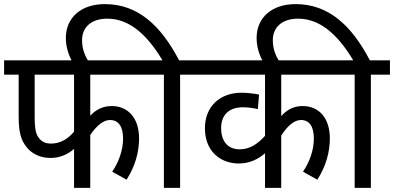

<svg xmlns="http://www.w3.org/2000/svg" viewBox="-20 -916 1921 936"><path d="M420 -552H713V-622H0V-552H71V-348C71 -272 82 -231 112 -196C135 -168 174 -146 226 -146C276 -146 313 -166 341 -190V0H420V-258C452 -305 485 -331 516 -331C558 -331 580 -299 580 -240C580 -183 558 -124 527 -79L597 -40C639 -105 658 -175 658 -241C658 -343 602 -399 525 -399C483 -399 449 -383 420 -352ZM149 -552H341V-274C312 -240 276 -216 228 -216C206 -216 187 -223 174 -238C155 -259 149 -283 149 -354Z M779 -552V0H858V-552H951V-622H853C764 -792 652 -896 491 -896C374 -896 301 -829 301 -731C301 -687 314 -649 332 -615H412C396 -642 380 -674 380 -720C380 -784 426 -825 503 -825C606 -825 693 -754 772 -622H699V-552Z M1643 -552V-622H937V-552H1272V-254C1236 -214 1198 -188 1148 -188C1099 -188 1058 -218 1058 -292C1058 -356 1097 -393 1164 -393C1188 -393 1218 -389 1237 -384L1243 -455C1224 -459 1187 -464 1158 -464C1052 -464 979 -397 979 -291C979 -177 1056 -119 1144 -119C1201 -119 1242 -143 1272 -169V0H1351V-255C1383 -305 1416 -331 1447 -331C1488 -331 1510 -300 1510 -240C1510 -183 1488 -124 1457 -79L1527 -40C1569 -105 1588 -175 1588 -241C1588 -343 1533 -399 1455 -399C1416 -399 1381 -384 1351 -350V-552Z M1709 -552V0H1788V-552H1881V-622H1783C1694 -792 1582 -896 1421 -896C1304 -896 1231 -829 1231 -731C1231 -687 1244 -649 1262 -615H1342C1326 -642 1310 -674 1310 -720C1310 -784 1356 -825 1433 -825C1536 -825 1623 -754 1702 -622H1629V-552Z"/></svg>

Font: Noto Sans Devanagari UI SemiCondensed
Style: Regular
Weight: 400
Width: 4
Designer: Jelle Bosma - Monotype Design Team
Foundry: Monotype Imaging Inc.
Version: Version 2.003